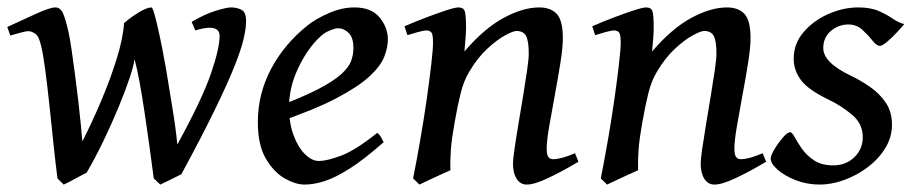

<svg xmlns="http://www.w3.org/2000/svg" viewBox="-20 -477 2459 517"><path d="M642.6 -419.9Q642.6 -400.4 635.7 -371.3Q628.9 -342.3 610.4 -296.1Q591.8 -250 557.6 -179.7Q523.4 -109.4 468.3 -7.8Q460 -3.4 440.4 6.1Q420.9 15.6 411.6 20L394 3.4Q388.7 -37.6 382.3 -84Q376 -130.4 369.1 -175.5Q362.3 -220.7 355.5 -257.8Q348.6 -294.9 342.3 -317.4Q340.3 -301.3 329.1 -267.3Q317.9 -233.4 299.8 -189.7Q281.7 -146 259.5 -99.6Q237.3 -53.2 213.4 -12.2Q207.5 -9.3 195.3 -2.7Q183.1 3.9 170.7 10.5Q158.2 17.1 151.4 20L134.8 3.4Q129.4 -37.6 124 -89.8Q118.7 -142.1 113 -194.3Q107.4 -246.6 101.8 -289.1Q96.2 -331.5 90.8 -353Q85 -379.4 75 -386.2Q64.9 -393.1 56.2 -393.1Q50.3 -393.1 38.6 -389.9Q26.9 -386.7 17.3 -384Q7.8 -381.3 7.8 -381.3L-0.5 -404.3Q41 -423.8 78.1 -440.4Q115.2 -457 128.9 -457Q142.6 -457 149.7 -441.2Q156.7 -425.3 164.6 -390.1Q168 -375 172.4 -345.5Q176.8 -315.9 181.6 -279.3Q186.5 -242.7 190.7 -206.1Q194.8 -169.4 197.8 -140.1Q200.7 -110.8 201.7 -96.2Q227.5 -146.5 252.4 -205.3Q277.3 -264.2 294.4 -319.3Q311.5 -374.5 314 -414.6Q330.1 -429.2 352.8 -443.1Q375.5 -457 387.7 -457Q390.6 -457 395.5 -440.2Q400.4 -423.3 406.2 -397.2Q412.1 -371.1 417.5 -343Q422.9 -314.9 426.8 -293Q434.1 -247.1 443.6 -190.4Q453.1 -133.8 457.5 -87.9Q523.4 -208 547.4 -277.1Q571.3 -346.2 571.3 -380.4Q571.3 -402.3 544.4 -402.3Q529.3 -402.3 505.9 -395L496.1 -418Q530.3 -438.5 560.3 -447.8Q590.3 -457 601.6 -457Q617.7 -457 630.1 -450.7Q642.6 -444.3 642.6 -419.9Z M1024.4 -371.1Q1024.4 -349.6 1014.9 -324.7Q1005.4 -299.8 975.3 -271.7Q945.3 -243.7 885.3 -212.2Q825.2 -180.7 724.1 -146.5L720.7 -187.5Q793 -214.4 835.4 -236.3Q877.9 -258.3 898.4 -276.9Q918.9 -295.4 925.3 -312.5Q931.6 -329.6 931.6 -348.1Q931.6 -376 918.7 -388.4Q905.8 -400.9 890.6 -400.9Q882.8 -400.9 867.2 -394.5Q851.6 -388.2 838.4 -374.5Q806.6 -343.8 782.5 -292.7Q758.3 -241.7 758.3 -188Q758.3 -145.5 770.5 -112.8Q782.7 -80.1 801.3 -61.8Q819.8 -43.5 838.9 -43.5Q859.4 -43.5 897.9 -57.6Q936.5 -71.8 995.6 -119.1Q1001 -116.2 1006.3 -106.9Q1011.7 -97.7 1013.2 -94.2Q960 -47.4 921.4 -22.9Q882.8 1.5 854 10.7Q825.2 20 799.8 20Q776.4 20 747.1 3.7Q717.8 -12.7 696 -49.6Q674.3 -86.4 674.3 -147.9Q674.3 -224.6 710.2 -292Q746.1 -359.4 809.6 -409.7Q832 -427.2 866.5 -442.1Q900.9 -457 934.1 -457Q980 -457 1002.2 -429.9Q1024.4 -402.8 1024.4 -371.1Z M1537.6 -41.5Q1493.2 -15.1 1456.1 2.4Q1418.9 20 1398.4 20Q1381.3 20 1371.3 4.6Q1361.3 -10.7 1361.3 -37.1Q1361.3 -47.4 1365.5 -76.2Q1369.6 -105 1376 -143.1Q1382.3 -181.2 1388.7 -219.5Q1395 -257.8 1399.4 -288.3Q1403.8 -318.8 1403.8 -332Q1403.8 -366.2 1396.7 -379.9Q1389.6 -393.6 1370.6 -393.6Q1361.8 -393.6 1340.1 -381.8Q1318.4 -370.1 1292 -345.7Q1265.6 -321.3 1243.2 -283.2Q1229 -259.8 1220.7 -227.1Q1212.4 -194.3 1204.1 -147Q1196.3 -103.5 1194.1 -74.5Q1191.9 -45.4 1192.9 -18.6Q1184.1 -14.6 1167.2 -7.1Q1150.4 0.5 1134 8.3Q1117.7 16.1 1109.4 20L1092.3 3.4Q1102.1 -44.9 1111.8 -101.3Q1121.6 -157.7 1129.2 -210.9Q1136.7 -264.2 1141.4 -304.7Q1146 -345.2 1146 -362.3Q1146 -384.8 1141.4 -389.9Q1136.7 -395 1127.9 -395Q1120.6 -395 1103.3 -390.1Q1085.9 -385.3 1077.1 -382.3L1069.3 -406.2Q1097.2 -418.5 1127.4 -429.9Q1157.7 -441.4 1181.6 -449.2Q1205.6 -457 1214.4 -457Q1228 -457 1231.4 -446.8Q1234.9 -436.5 1234.9 -401.9Q1234.9 -391.6 1233.4 -371.1Q1231.9 -350.6 1230.5 -338.4Q1283.7 -400.4 1335.9 -428.7Q1388.2 -457 1432.1 -457Q1462.9 -457 1479.2 -439.5Q1495.6 -421.9 1495.6 -374.5Q1495.6 -349.1 1489 -307.6Q1482.4 -266.1 1473.9 -220.5Q1465.3 -174.8 1458.7 -136Q1452.1 -97.2 1452.1 -77.1Q1452.1 -60.5 1456.5 -54.4Q1460.9 -48.3 1469.7 -48.3Q1490.7 -48.3 1528.3 -64.5Z M2043 -41.5Q1998.5 -15.1 1961.4 2.4Q1924.3 20 1903.8 20Q1886.7 20 1876.7 4.6Q1866.7 -10.7 1866.7 -37.1Q1866.7 -47.4 1870.8 -76.2Q1875 -105 1881.3 -143.1Q1887.7 -181.2 1894 -219.5Q1900.4 -257.8 1904.8 -288.3Q1909.2 -318.8 1909.2 -332Q1909.2 -366.2 1902.1 -379.9Q1895 -393.6 1876 -393.6Q1867.2 -393.6 1845.5 -381.8Q1823.7 -370.1 1797.4 -345.7Q1771 -321.3 1748.5 -283.2Q1734.4 -259.8 1726.1 -227.1Q1717.8 -194.3 1709.5 -147Q1701.7 -103.5 1699.5 -74.5Q1697.3 -45.4 1698.2 -18.6Q1689.5 -14.6 1672.6 -7.1Q1655.8 0.5 1639.4 8.3Q1623 16.1 1614.7 20L1597.7 3.4Q1607.4 -44.9 1617.2 -101.3Q1627 -157.7 1634.5 -210.9Q1642.1 -264.2 1646.7 -304.7Q1651.4 -345.2 1651.4 -362.3Q1651.4 -384.8 1646.7 -389.9Q1642.1 -395 1633.3 -395Q1626 -395 1608.6 -390.1Q1591.3 -385.3 1582.5 -382.3L1574.7 -406.2Q1602.5 -418.5 1632.8 -429.9Q1663.1 -441.4 1687 -449.2Q1710.9 -457 1719.7 -457Q1733.4 -457 1736.8 -446.8Q1740.2 -436.5 1740.2 -401.9Q1740.2 -391.6 1738.8 -371.1Q1737.3 -350.6 1735.8 -338.4Q1789.1 -400.4 1841.3 -428.7Q1893.6 -457 1937.5 -457Q1968.3 -457 1984.6 -439.5Q2001 -421.9 2001 -374.5Q2001 -349.1 1994.4 -307.6Q1987.8 -266.1 1979.2 -220.5Q1970.7 -174.8 1964.1 -136Q1957.5 -97.2 1957.5 -77.1Q1957.5 -60.5 1961.9 -54.4Q1966.3 -48.3 1975.1 -48.3Q1996.1 -48.3 2033.7 -64.5Z M2415 -412.1Q2396.5 -390.1 2377 -371.8Q2357.4 -353.5 2349.6 -353.5Q2340.3 -353.5 2329.1 -367.9Q2317.9 -382.3 2302.2 -396.7Q2286.6 -411.1 2264.6 -411.1Q2237.8 -411.1 2217.3 -393.6Q2196.8 -376 2196.8 -347.7Q2196.8 -328.6 2214.4 -310.3Q2231.9 -292 2271.5 -272.9Q2297.9 -260.3 2323.2 -242.7Q2348.6 -225.1 2365.2 -200.4Q2381.8 -175.8 2381.8 -141.1Q2381.8 -107.4 2363.8 -78.1Q2345.7 -48.8 2316.7 -26.9Q2287.6 -4.9 2253.4 7.6Q2219.2 20 2187.5 20Q2153.3 20 2123 8.3Q2092.8 -3.4 2074 -20Q2055.2 -36.6 2055.2 -50.3Q2055.2 -58.1 2065.4 -75.2Q2075.7 -92.3 2088.1 -106.7Q2100.6 -121.1 2107.4 -121.1Q2112.8 -121.1 2119.9 -107.7Q2127 -94.2 2139.4 -76.4Q2151.9 -58.6 2172.1 -45.2Q2192.4 -31.7 2224.1 -31.7Q2257.8 -31.7 2280.5 -53.7Q2303.2 -75.7 2303.2 -107.9Q2303.2 -144 2273.9 -168.5Q2244.6 -192.9 2208 -210.4Q2156.2 -235.4 2136.7 -261.5Q2117.2 -287.6 2117.2 -318.8Q2117.2 -359.9 2144.3 -391.1Q2171.4 -422.4 2211.4 -439.7Q2251.5 -457 2290.5 -457Q2324.2 -457 2345.9 -447.5Q2367.7 -438 2383.5 -427Q2399.4 -416 2415 -412.1Z"/></svg>

Font: Gentium Book Plus
Style: Italic
Weight: 400
Italic angle: -8°
Designer: Victor Gaultney, Annie Olsen, Iska Routamaa, Becca Hirsbrunner
Foundry: SIL International
Version: Version 6.101